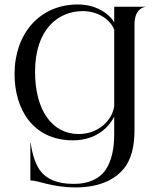

<svg xmlns="http://www.w3.org/2000/svg" viewBox="-20 -602 689 838"><path d="M305.5 200.5C259.5 200.5 203 195 162.5 151.5C137 123.5 121 74 114 21.5H112.5V185.5C148.5 185.5 206 216 311 216C424 216 494 174 529 122.5C564 70 567 6.5 567 -42.5V-495.5C567 -565 609.5 -571.5 614 -571.5V-572.5H478.5V-504.5C464.5 -530.5 412 -582.5 319.5 -582.5C153.5 -582.5 43.5 -455.5 43.5 -278.5C43.5 -130 120 10.5 299 10.5C396.5 10.5 454.5 -44 478.5 -93.5V-15.5C478.5 42.5 468.5 101 438.5 143C412.5 178 367 200.5 305.5 200.5ZM133 -288.5C133 -476 235.5 -553.5 341 -553.5C407.5 -553.5 461 -517.5 478.5 -472.5V-138.5C468 -70.5 403.5 -17 323.5 -17C207 -17 133 -121.5 133 -288.5Z"/></svg>

Font: Beautique Display
Style: Regular
Weight: 400
Designer: Nhat-Quang Ngo
Version: Version 1.100;Glyphs 3.2.3 (3260)